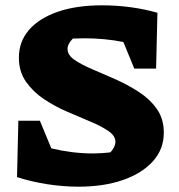

<svg xmlns="http://www.w3.org/2000/svg" viewBox="-20 -689 672 722"><path d="M275 13Q219 13 159.5 4Q100 -5 44 -23L49 -235H130L173 -131Q211 -122 250 -117Q289 -112 328 -112Q363 -112 395 -116Q402 -123 408 -134Q414 -145 414 -156Q414 -178 388 -196Q362 -214 320.5 -231.5Q279 -249 232.5 -269Q186 -289 145 -316.5Q104 -344 77.5 -382Q51 -420 51 -472Q51 -533 89.5 -577Q128 -621 198 -645Q268 -669 363 -669Q417 -669 470 -662Q523 -655 572 -641L567 -431H485L444 -531Q374 -545 297 -545Q276 -545 254 -544Q234 -524 234 -505Q234 -482 260 -464Q286 -446 327.5 -428.5Q369 -411 415 -390.5Q461 -370 502.5 -343Q544 -316 570 -279Q596 -242 596 -190Q596 -128 555 -82.5Q514 -37 442 -12Q370 13 275 13Z"/></svg>

Font: Piazzolla ExtraBold
Style: Regular
Weight: 800
Designer: Juan Pablo del Peral
Foundry: Huerta Tipografica
Version: Version 1.330